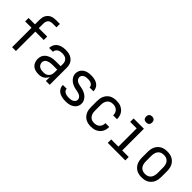

<svg xmlns="http://www.w3.org/2000/svg" viewBox="170 -1768 2809 2809"><g transform="rotate(45 1575.0 -363.5)"><path d="M202 0V-402H70V-473H202V-566Q202 -589 206 -611.5Q210 -634 220 -654.5Q230 -675 246.5 -691Q263 -707 283 -717Q303 -727 325.5 -731Q348 -735 371 -735H455V-664H371Q352 -664 333.5 -657.5Q315 -651 302.5 -637Q290 -623 285.5 -604Q281 -585 281 -566V-473H455V-402H281V0Z M752 8Q721 8 689.5 0Q658 -8 634 -29Q610 -50 598.5 -80.5Q587 -111 587 -142Q587 -168 594.5 -193.5Q602 -219 618.5 -239Q635 -259 657.5 -272Q680 -285 704.5 -293Q729 -301 755 -303.5Q781 -306 807 -306H901V-353Q901 -375 893.5 -396Q886 -417 869 -431.5Q852 -446 830 -451.5Q808 -457 786 -457Q767 -457 747.5 -453.5Q728 -450 711 -440.5Q694 -431 683 -413.5Q672 -396 672 -376V-375H593V-378Q593 -401 600.5 -423Q608 -445 622 -463.5Q636 -482 655 -494.5Q674 -507 696 -514.5Q718 -522 740.5 -525Q763 -528 786 -528Q811 -528 835.5 -524.5Q860 -521 883 -511Q906 -501 925.5 -485Q945 -469 957.5 -447.5Q970 -426 975 -402Q980 -378 980 -353V0H901V-84Q892 -63 877 -44.5Q862 -26 842 -14Q822 -2 799 3Q776 8 752 8ZM783 -63Q799 -63 815 -65.5Q831 -68 845 -75.5Q859 -83 870.5 -94.5Q882 -106 889 -120.5Q896 -135 898.5 -150.5Q901 -166 901 -182V-235H807Q791 -235 776 -234Q761 -233 746 -229.5Q731 -226 716.5 -220Q702 -214 690 -204Q678 -194 672 -180Q666 -166 666 -150Q666 -130 676 -111Q686 -92 703.5 -81Q721 -70 741.5 -66.5Q762 -63 783 -63Z M1311 8Q1289 8 1267 5.5Q1245 3 1223.5 -3.5Q1202 -10 1182.5 -21Q1163 -32 1148.5 -48.5Q1134 -65 1126 -86.5Q1118 -108 1118 -130V-135H1197V-133Q1197 -120 1202.5 -108.5Q1208 -97 1217.5 -89Q1227 -81 1238.5 -76Q1250 -71 1262 -68Q1274 -65 1286.5 -64Q1299 -63 1311 -63Q1330 -63 1349 -65.5Q1368 -68 1385 -76.5Q1402 -85 1414 -100.5Q1426 -116 1426 -135Q1426 -153 1416.5 -168.5Q1407 -184 1392.5 -194Q1378 -204 1360.5 -209Q1343 -214 1325.5 -217.5Q1308 -221 1290.5 -224.5Q1273 -228 1256.5 -233.5Q1240 -239 1224 -247Q1208 -255 1193.5 -265.5Q1179 -276 1167 -289Q1155 -302 1146 -317.5Q1137 -333 1132.5 -350Q1128 -367 1128 -385Q1128 -407 1135 -428.5Q1142 -450 1155.5 -467Q1169 -484 1187.5 -496.5Q1206 -509 1227 -516Q1248 -523 1270 -525.5Q1292 -528 1314 -528Q1335 -528 1356.5 -525.5Q1378 -523 1399 -516.5Q1420 -510 1438.5 -498.5Q1457 -487 1470.5 -470.5Q1484 -454 1491.5 -433Q1499 -412 1499 -390V-385H1420V-387Q1420 -405 1409.5 -420Q1399 -435 1383 -443.5Q1367 -452 1349 -454.5Q1331 -457 1314 -457Q1295 -457 1277 -454Q1259 -451 1243.5 -442.5Q1228 -434 1217.5 -418.5Q1207 -403 1207 -385Q1207 -367 1216.5 -351.5Q1226 -336 1240.5 -326Q1255 -316 1272 -311Q1289 -306 1306.5 -302.5Q1324 -299 1341.5 -295.5Q1359 -292 1376 -286.5Q1393 -281 1409 -273Q1425 -265 1439.5 -255Q1454 -245 1466 -231.5Q1478 -218 1487 -202.5Q1496 -187 1500.5 -170Q1505 -153 1505 -135Q1505 -113 1497.5 -91Q1490 -69 1475.5 -52Q1461 -35 1441.5 -23Q1422 -11 1400.5 -4Q1379 3 1356.5 5.5Q1334 8 1311 8Z M1835 8Q1807 8 1780 2.5Q1753 -3 1729 -16Q1705 -29 1686.5 -50Q1668 -71 1656.5 -96Q1645 -121 1641 -148Q1637 -175 1637 -202V-318Q1637 -345 1641 -372Q1645 -399 1656.5 -424Q1668 -449 1686.5 -470Q1705 -491 1729 -504Q1753 -517 1780 -522.5Q1807 -528 1835 -528Q1860 -528 1885 -524Q1910 -520 1933 -509Q1956 -498 1975.5 -481Q1995 -464 2007.5 -442Q2020 -420 2026 -395Q2032 -370 2032 -345V-340H1953V-343Q1953 -366 1945 -388.5Q1937 -411 1920 -427Q1903 -443 1880.5 -450Q1858 -457 1835 -457Q1817 -457 1800 -453Q1783 -449 1768.5 -439.5Q1754 -430 1743.5 -416Q1733 -402 1726.5 -385.5Q1720 -369 1718 -352Q1716 -335 1716 -318V-202Q1716 -185 1718 -168Q1720 -151 1726.5 -134.5Q1733 -118 1743.5 -104Q1754 -90 1768.5 -80.5Q1783 -71 1800 -67Q1817 -63 1835 -63Q1858 -63 1880.5 -70Q1903 -77 1920 -93Q1937 -109 1945 -131.5Q1953 -154 1953 -177V-180H2032V-175Q2032 -150 2026 -125Q2020 -100 2007.5 -78Q1995 -56 1975.5 -39Q1956 -22 1933 -11Q1910 0 1885 4Q1860 8 1835 8Z M2181 0V-71H2330V-449H2196V-520H2409V-71H2544V0ZM2367 -608Q2355 -608 2342.5 -611.5Q2330 -615 2321.5 -624Q2313 -633 2309 -645Q2305 -657 2305 -670Q2305 -683 2309 -695Q2313 -707 2321.5 -716Q2330 -725 2342.5 -729Q2355 -733 2368 -733Q2380 -733 2392.5 -729Q2405 -725 2413.5 -716Q2422 -707 2426 -695Q2430 -683 2430 -670Q2430 -657 2426 -645Q2422 -633 2413.5 -624Q2405 -615 2392.5 -611.5Q2380 -608 2367 -608Z M2887 8Q2860 8 2832.5 3Q2805 -2 2781 -15.5Q2757 -29 2738 -49.5Q2719 -70 2707.5 -95Q2696 -120 2691.5 -147.5Q2687 -175 2687 -202V-318Q2687 -345 2691.5 -372.5Q2696 -400 2707.5 -425Q2719 -450 2738 -470.5Q2757 -491 2781 -504.5Q2805 -518 2832.5 -523Q2860 -528 2887 -528Q2915 -528 2942.5 -523Q2970 -518 2994 -504.5Q3018 -491 3037 -470.5Q3056 -450 3067.5 -425Q3079 -400 3083.5 -372.5Q3088 -345 3088 -318V-202Q3088 -175 3083.5 -147.5Q3079 -120 3067.5 -95Q3056 -70 3037 -49.5Q3018 -29 2994 -15.5Q2970 -2 2942.5 3Q2915 8 2887 8ZM2888 -63Q2905 -63 2922.5 -67Q2940 -71 2954.5 -80Q2969 -89 2980 -103Q2991 -117 2997.5 -133.5Q3004 -150 3006.5 -167.5Q3009 -185 3009 -202V-318Q3009 -335 3006.5 -352.5Q3004 -370 2997.5 -386.5Q2991 -403 2980 -417Q2969 -431 2954.5 -440Q2940 -449 2922.5 -453Q2905 -457 2888 -457Q2870 -457 2852.5 -453Q2835 -449 2820.5 -440Q2806 -431 2795 -417Q2784 -403 2777.5 -386.5Q2771 -370 2768.5 -352.5Q2766 -335 2766 -318V-202Q2766 -185 2768.5 -167.5Q2771 -150 2777.5 -133.5Q2784 -117 2795 -103Q2806 -89 2820.5 -80Q2835 -71 2852.5 -67Q2870 -63 2888 -63Z"/></g></svg>

Font: Iosevka Pride
Style: Regular
Weight: 400
Monospace: yes
Designer: Belleve Invis
Foundry: Belleve Invis
Version: Version 30.3.1; ttfautohint (v1.8.4)